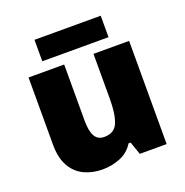

<svg xmlns="http://www.w3.org/2000/svg" viewBox="-130 -839 931 967"><g transform="rotate(-20 335.0 -355.5)"><path d="M604 -553V0H460L436 -69H425Q399 -27 354 -8.5Q309 10 258 10Q204 10 160 -11Q116 -32 90.5 -77Q65 -122 65 -193V-553H256V-251Q256 -197 271.5 -169Q287 -141 322 -141Q376 -141 394.5 -185Q413 -229 413 -311V-553ZM513 -721V-606H158V-721Z"/></g></svg>

Font: Noto Sans Bengali UI Black
Style: Regular
Weight: 900
Designer: Jelle Bosma - Monotype Design Team
Foundry: Monotype Imaging Inc.
Version: Version 2.003; ttfautohint (v1.8.4.7-5d5b)